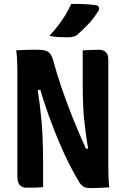

<svg xmlns="http://www.w3.org/2000/svg" viewBox="-20 -959 640 984"><path d="M201 0Q181 2 160.5 2.5Q140 3 116 3Q101 3 90.5 -3Q80 -9 74.5 -21.5Q69 -34 69 -52Q69 -120 69 -187.5Q69 -255 69 -322.5Q69 -390 69 -458Q69 -526 69 -593Q69 -620 68 -647Q67 -674 63 -701Q80 -702 100 -703Q120 -704 140 -704Q160 -704 175 -704Q201 -704 216 -698.5Q231 -693 240 -679.5Q249 -666 255 -641Q263 -612 272.5 -580.5Q282 -549 294 -514Q306 -479 320 -440.5Q334 -402 350.5 -360.5Q367 -319 386.5 -274Q406 -229 428 -179L392 -197H457L435 -179Q426 -229 420.5 -269Q415 -309 411.5 -343.5Q408 -378 406.5 -409Q405 -440 404.5 -471.5Q404 -503 404 -537Q404 -579 404 -619.5Q404 -660 404 -701Q423 -702 444.5 -703Q466 -704 489 -704Q509 -704 522 -692Q535 -680 535 -654Q535 -587 535 -519Q535 -451 535 -382.5Q535 -314 535 -245.5Q535 -177 535 -108Q535 -81 536 -53.5Q537 -26 540 1Q526 2 508 3Q490 4 473 4.5Q456 5 445 5Q425 5 412.5 0Q400 -5 386 -25Q363 -63 337 -114Q311 -165 284 -228Q257 -291 230.5 -364.5Q204 -438 180 -520L214 -498H150L170 -520Q178 -469 183.5 -425Q189 -381 192.5 -342.5Q196 -304 197.5 -269Q199 -234 200 -200Q201 -166 201 -132Q201 -100 201 -66.5Q201 -33 201 0ZM345 -939Q376 -939 396 -938.5Q416 -938 434 -936.5Q452 -935 475 -932Q484 -930 486.5 -922Q489 -914 485 -904Q472 -884 461 -869Q450 -854 437.5 -840.5Q425 -827 409.5 -812Q394 -797 373 -778Q364 -773 353.5 -770.5Q343 -768 328 -768Q307 -768 291.5 -768.5Q276 -769 262.5 -770.5Q249 -772 233 -775Q258 -802 278 -828Q298 -854 314.5 -881Q331 -908 345 -939Z"/></svg>

Font: Rec Mono Semicasual
Style: Bold
Weight: 700
Version: Version 1.085; ttfautohint (v1.8.4.7-5d5b)